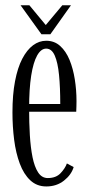

<svg xmlns="http://www.w3.org/2000/svg" viewBox="-20 -678 331 709"><path d="M151 10.5Q116 10.5 91.8 -12.2Q67.5 -35 53 -74Q38.5 -113 32.2 -162Q26 -211 26 -263Q26 -328.5 35.5 -378.2Q45 -428 62.2 -461Q79.5 -494 102 -510.8Q124.5 -527.5 150.5 -527.5Q181 -527.5 202.2 -508.2Q223.5 -489 236.8 -456.8Q250 -424.5 256.2 -385Q262.5 -345.5 262.5 -305Q262.5 -295 262.2 -285Q262 -275 261.5 -265.5H80.5V-294H202.5Q202.5 -355 198 -401Q193.5 -447 182.2 -472.8Q171 -498.5 150.5 -498.5Q131.5 -498.5 117.2 -473.2Q103 -448 95.2 -398.8Q87.5 -349.5 87.5 -277Q87.5 -225.5 90.2 -179.2Q93 -133 100.2 -97.2Q107.5 -61.5 121 -41Q134.5 -20.5 156.5 -20.5Q187 -20.5 204 -38.8Q221 -57 227 -74.5L252 -61Q243.5 -32.5 216.2 -11Q189 10.5 151 10.5ZM133 -551.5 56 -658.5H88.5L149 -585.5L210 -658.5H242L166 -551.5Z"/></svg>

Font: Imbue 24pt Light
Style: Regular
Weight: 300
Designer: Tyler Finck
Foundry: Etcetera Type Company
Version: Version 1.102